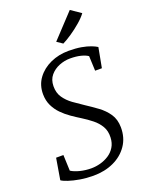

<svg xmlns="http://www.w3.org/2000/svg" viewBox="-180 -1066 882 1162"><g transform="rotate(-20 261.5 -485.0)"><path d="M214 11Q169 11 128 4Q87 -3 57 -13Q27 -23 15 -32L38 -169H85L89 -67Q110 -53 145.2 -44.2Q180.5 -35.5 217 -35.5Q246.5 -35.5 276 -43.5Q305.5 -51.5 330.8 -67.8Q356 -84 372 -110Q388 -136 389.5 -171Q391.5 -213 373.5 -243.5Q355.5 -274 326.2 -297.2Q297 -320.5 264 -341Q235.5 -358.5 206 -379Q176.5 -399.5 151.5 -425Q126.5 -450.5 111 -482.8Q95.5 -515 95 -556Q94.5 -615 126.8 -658.8Q159 -702.5 212.5 -726.8Q266 -751 329 -751Q375.5 -751 410.8 -744.8Q446 -738.5 470 -729.2Q494 -720 507.5 -711L483.5 -583H440L436 -678Q420.5 -689.5 391.2 -697Q362 -704.5 322 -704.5Q286.5 -704.5 252 -690.8Q217.5 -677 194.5 -649.8Q171.5 -622.5 171 -581Q170.5 -537.5 191.5 -507Q212.5 -476.5 244.8 -453.2Q277 -430 310.5 -408Q347.5 -384 384 -357.2Q420.5 -330.5 444.8 -294.8Q469 -259 469.5 -208Q470 -141 436.2 -91.8Q402.5 -42.5 344.8 -15.8Q287 11 214 11ZM315.5 -803 278.5 -828 421.5 -981 486 -937Q469 -913.5 438 -886.8Q407 -860 373.5 -837.5Q340 -815 315.5 -803Z"/></g></svg>

Font: Merriweather 20pt Light
Style: Italic
Weight: 300
Italic angle: -7.8°
Version: Version 2.101